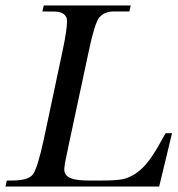

<svg xmlns="http://www.w3.org/2000/svg" viewBox="-27 -682 651 702"><path d="M555 0H-7L-2 -22H17Q76 -22 93 -44Q110 -66 133 -172L202 -497Q218 -573 218 -603Q218 -613 216 -618Q208 -635 185 -639Q180 -640 143 -640H128L133 -662H451L446 -640H389Q379 -640 374 -639Q350 -635 336 -618Q319 -597 298 -497L224 -151Q217 -118 213 -98Q209 -79 209 -72Q208 -68 208 -63Q208 -53 213 -45Q225 -22 296 -22H347Q397 -22 423 -27Q460 -36 492 -66Q526 -97 575 -189L579 -195H602Z"/></svg>

Font: New Athena Unicode
Style: Italic
Weight: 400
Designer: J. Rusten 1997; rev. by R. Hancock 2001, 2002, rev. by D. Mastronarde 2002-2019
Foundry: Society for Classical Studies (formerly American Philological Association)
Version: Version 5.008